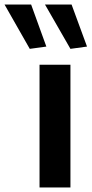

<svg xmlns="http://www.w3.org/2000/svg" viewBox="-121 -825 403 845"><path d="M10 -610 -101 -805H16L83 -620ZM189 -610 77 -805H194L262 -620ZM53 -540H189V0H53Z"/></svg>

Font: Encode Sans Compressed
Style: Bold
Weight: 700
Designer: Pablo Impallari, Andres Torresi
Foundry: Pablo Impallari, Andres Torresi
Version: Version 1.000; ttfautohint (v1.00) -l 8 -r 50 -G 200 -x 14 -